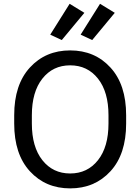

<svg xmlns="http://www.w3.org/2000/svg" viewBox="-20 -996 753 1030"><path d="M56.2 -333V-377.9Q56.2 -542 140.4 -633.8Q224.6 -725.6 356.4 -725.6Q488.3 -725.6 572.5 -633.8Q656.7 -542 656.7 -377.9V-333Q656.7 -168.9 572.5 -77.1Q488.3 14.6 356.4 14.6Q224.6 14.6 140.4 -77.1Q56.2 -168.9 56.2 -333ZM150.9 -333Q150.9 -208 207.3 -136.7Q263.7 -65.4 356.4 -65.4Q449.2 -65.4 505.6 -136.7Q562 -208 562 -333V-377.9Q562 -502.9 505.6 -574.2Q449.2 -645.5 356.4 -645.5Q263.7 -645.5 207.3 -574.2Q150.9 -502.9 150.9 -377.9ZM249.5 -810.1 353.5 -975.6 432.6 -927.2 311.5 -781.2ZM412.6 -810.1 516.6 -975.6 595.7 -927.2 474.6 -781.2Z"/></svg>

Font: RobotoFlex
Style: Regular
Weight: 400
Designer: Berlow after Robertson
Foundry: Google
Version: Version 2.136